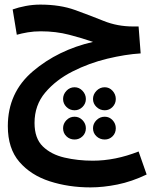

<svg xmlns="http://www.w3.org/2000/svg" viewBox="-20 -543 671 834"><path d="M617 215 582 115Q481 155 383 155Q318 155 260 141.5Q202 128 166 93Q130 58 130 -9Q130 -86 176.5 -141Q223 -196 295 -232.5Q367 -269 446 -288Q525 -307 591 -311L582 -428H559Q490 -428 430.5 -452Q371 -476 306 -499.5Q241 -523 155 -523Q123 -523 91.5 -517Q60 -511 35 -502L53 -392Q74 -398 100.5 -402.5Q127 -407 157 -407Q223 -407 280.5 -392Q338 -377 384 -361Q232 -326 123 -233.5Q14 -141 14 5Q14 102 64 160Q114 218 196 244.5Q278 271 373 271Q428 271 490 258.5Q552 246 617 215ZM304 -64Q324 -64 338.5 -78.5Q353 -93 353 -113Q353 -133 338.5 -148.5Q324 -164 304 -164Q283 -164 268.5 -148.5Q254 -133 254 -113Q254 -93 268.5 -78.5Q283 -64 304 -64ZM435 -64Q455 -64 469 -78.5Q483 -93 483 -113Q483 -133 469 -148.5Q455 -164 435 -164Q414 -164 399 -148.5Q384 -133 384 -113Q384 -93 399 -78.5Q414 -64 435 -64ZM304 63Q324 63 338.5 49Q353 35 353 14Q353 -6 338.5 -21Q324 -36 304 -36Q283 -36 268.5 -21Q254 -6 254 14Q254 35 268.5 49Q283 63 304 63ZM435 63Q455 63 469 49Q483 35 483 14Q483 -6 469 -21Q455 -36 435 -36Q414 -36 399 -21Q384 -6 384 14Q384 35 399 49Q414 63 435 63Z"/></svg>

Font: Noto Sans Arabic UI SemiCondensed Semi
Style: Regular
Weight: 600
Width: 4
Designer: Nadine Chahine - Monotype Design Team
Foundry: Monotype Imaging Inc.
Version: Version 1.900